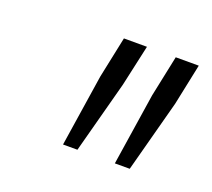

<svg xmlns="http://www.w3.org/2000/svg" viewBox="-57 -758 415 376"><g transform="rotate(20 150.5 -570.0)"><path d="M212 -452 235 -602 253 -688H301L283 -602L243 -452ZM104 -452 127 -602 145 -688H193L174 -602L134 -452Z"/></g></svg>

Font: Saira SemiCondensed ExtraLight
Style: Italic
Weight: 250
Width: 4
Italic angle: -12°
Designer: Hector Gatti with collaboration of the Omnibus-Type team
Foundry: Omnibus-Type
Version: Version 1.101